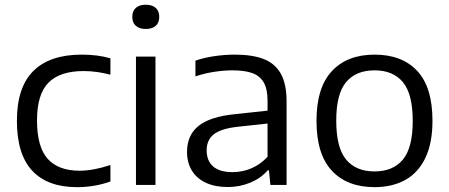

<svg xmlns="http://www.w3.org/2000/svg" viewBox="-20 -782 1900 812"><path d="M51.5 -271Q51.5 -413 121.2 -482Q191 -551 325.5 -551Q392.5 -551 447 -535.5V-466Q389 -481.5 334 -481.5Q233 -481.5 184.8 -432.2Q136.5 -383 136.5 -273Q136.5 -161 181.5 -110.5Q226.5 -60 317 -60Q373.5 -60 447 -84V-14.5Q380.5 9.5 305.5 9.5Q181.5 9.5 116.5 -59.8Q51.5 -129 51.5 -271Z M555 0V-542.5H637.5V0ZM539.5 -710.5Q539.5 -735 554.2 -748.5Q569 -762 596.5 -762Q624 -762 638.8 -748.5Q653.5 -735 653.5 -710.5Q653.5 -686.5 638.8 -673Q624 -659.5 596.5 -659.5Q569 -659.5 554.2 -673Q539.5 -686.5 539.5 -710.5Z M1192 -352.5V0H1123.5L1117.5 -61.5H1112Q1084 -28.5 1039 -9.8Q994 9 943.5 9Q889.5 9 850.8 -9Q812 -27 791.5 -60.5Q771 -94 771 -139.5Q771 -210.5 820 -249.8Q869 -289 976.5 -299.5L1111.5 -314V-356Q1111.5 -405.5 1095.2 -433.5Q1079 -461.5 1046.8 -473Q1014.5 -484.5 963 -484.5Q927 -484.5 886 -478.2Q845 -472 806.5 -459V-525.5Q842 -538 886.5 -544.5Q931 -551 973 -551Q1047.5 -551 1095.5 -532.2Q1143.5 -513.5 1167.8 -470Q1192 -426.5 1192 -352.5ZM1111.5 -119V-259.5L982 -245.5Q914 -237.5 884 -213.8Q854 -190 854 -146.5Q854 -102 881.5 -78Q909 -54 963.5 -54Q1005 -54 1043.2 -70.2Q1081.5 -86.5 1111.5 -119Z M1318.5 -271Q1318.5 -411.5 1383.5 -481.2Q1448.5 -551 1564 -551Q1680.5 -551 1744.8 -481.8Q1809 -412.5 1809 -271Q1809 -177 1779 -114.2Q1749 -51.5 1694 -21Q1639 9.5 1564 9.5Q1448.5 9.5 1383.5 -60Q1318.5 -129.5 1318.5 -271ZM1725.5 -270Q1725.5 -384.5 1684 -434.5Q1642.5 -484.5 1564 -484.5Q1485.5 -484.5 1443.8 -434.8Q1402 -385 1402 -272Q1402 -157.5 1443.8 -107.2Q1485.5 -57 1564 -57Q1642 -57 1683.8 -107Q1725.5 -157 1725.5 -270Z"/></svg>

Font: Encode Sans Semi Expanded
Style: Regular
Weight: 400
Width: 6
Designer: Multiple Designers
Foundry: Impallari Type
Version: Version 2.000